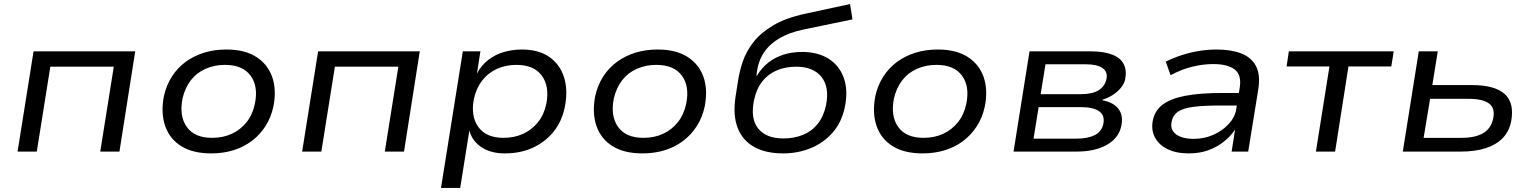

<svg xmlns="http://www.w3.org/2000/svg" viewBox="-20 -750 7575 950"><path d="M67 0 146 -496H649L571 0H476L543 -420H229L162 0Z M1025 9Q934 9 876.5 -27Q819 -63 797 -127.5Q775 -192 791 -274Q803 -329 831 -372Q859 -415 899.5 -444.5Q940 -474 990.5 -489.5Q1041 -505 1100 -505Q1190 -505 1247 -469Q1304 -433 1326.5 -370Q1349 -307 1333 -224Q1321 -168 1293 -125Q1265 -82 1225 -52Q1185 -22 1134.5 -6.5Q1084 9 1025 9ZM1029 -68Q1084 -68 1127 -88Q1170 -108 1200 -145.5Q1230 -183 1241 -236Q1259 -322 1220 -375.5Q1181 -429 1093 -429Q1041 -429 997 -409.5Q953 -390 924 -352.5Q895 -315 883 -262Q866 -175 904.5 -121.5Q943 -68 1029 -68Z M1475 0 1554 -496H2057L1979 0H1884L1951 -420H1637L1570 0Z M2162 180 2270 -496H2357L2340 -386Q2362 -428 2397 -454.5Q2432 -481 2474.5 -493Q2517 -505 2562 -505Q2645 -505 2697.5 -468.5Q2750 -432 2770.5 -368.5Q2791 -305 2775 -222Q2760 -148 2718 -97Q2676 -46 2615 -18.5Q2554 9 2479 9Q2408 9 2362.5 -21.5Q2317 -52 2303 -102H2302L2257 180ZM2471 -68Q2525 -68 2568.5 -88Q2612 -108 2642 -145.5Q2672 -183 2683 -236Q2700 -322 2661 -375.5Q2622 -429 2535 -429Q2483 -429 2439.5 -409.5Q2396 -390 2366.5 -352.5Q2337 -315 2325 -262Q2308 -175 2347 -121.5Q2386 -68 2471 -68Z M3159 9Q3068 9 3010.5 -27Q2953 -63 2931 -127.5Q2909 -192 2925 -274Q2937 -329 2965 -372Q2993 -415 3033.5 -444.5Q3074 -474 3124.5 -489.5Q3175 -505 3234 -505Q3324 -505 3381 -469Q3438 -433 3460.5 -370Q3483 -307 3467 -224Q3455 -168 3427 -125Q3399 -82 3359 -52Q3319 -22 3268.5 -6.5Q3218 9 3159 9ZM3163 -68Q3218 -68 3261 -88Q3304 -108 3334 -145.5Q3364 -183 3375 -236Q3393 -322 3354 -375.5Q3315 -429 3227 -429Q3175 -429 3131 -409.5Q3087 -390 3058 -352.5Q3029 -315 3017 -262Q3000 -175 3038.5 -121.5Q3077 -68 3163 -68Z M3855 9Q3769 9 3711.5 -23Q3654 -55 3630 -117Q3606 -179 3619 -269L3631 -345Q3638 -395 3655 -445Q3672 -495 3707.5 -541Q3743 -587 3805 -624Q3867 -661 3964 -682L4186 -730L4198 -654L3956 -604Q3888 -590 3839 -562Q3790 -534 3761.5 -492.5Q3733 -451 3725 -395L3723 -375H3725Q3749 -415 3782.5 -441Q3816 -467 3858 -480Q3900 -493 3948 -493Q4027 -493 4080.5 -459Q4134 -425 4155.5 -363Q4177 -301 4160 -219Q4144 -144 4099.5 -93.5Q4055 -43 3991.5 -17Q3928 9 3855 9ZM3856 -65Q3909 -65 3952.5 -82.5Q3996 -100 4025.5 -136.5Q4055 -173 4067 -229Q4085 -319 4044.5 -369.5Q4004 -420 3919 -420Q3867 -420 3824 -402Q3781 -384 3752 -347.5Q3723 -311 3711 -255Q3692 -163 3731.5 -114Q3771 -65 3856 -65Z M4545 9Q4454 9 4396.5 -27Q4339 -63 4317 -127.5Q4295 -192 4311 -274Q4323 -329 4351 -372Q4379 -415 4419.5 -444.5Q4460 -474 4510.5 -489.5Q4561 -505 4620 -505Q4710 -505 4767 -469Q4824 -433 4846.5 -370Q4869 -307 4853 -224Q4841 -168 4813 -125Q4785 -82 4745 -52Q4705 -22 4654.5 -6.5Q4604 9 4545 9ZM4549 -68Q4604 -68 4647 -88Q4690 -108 4720 -145.5Q4750 -183 4761 -236Q4779 -322 4740 -375.5Q4701 -429 4613 -429Q4561 -429 4517 -409.5Q4473 -390 4444 -352.5Q4415 -315 4403 -262Q4386 -175 4424.5 -121.5Q4463 -68 4549 -68Z M4995 0 5074 -496H5374Q5441 -496 5482.5 -480Q5524 -464 5540 -433Q5556 -402 5547 -356Q5542 -335 5526 -315.5Q5510 -296 5486.5 -280.5Q5463 -265 5435 -257V-254Q5491 -243 5515 -210Q5539 -177 5528 -126Q5515 -66 5456 -33Q5397 0 5307 0ZM5094 -64H5305Q5362 -64 5396.5 -81.5Q5431 -99 5439 -136Q5448 -179 5418.5 -199.5Q5389 -220 5329 -220H5119ZM5129 -284H5327Q5384 -284 5415 -303Q5446 -322 5454 -356Q5463 -394 5435.5 -413Q5408 -432 5352 -432H5153Z M5863 9Q5799 9 5756 -12.5Q5713 -34 5694 -71Q5675 -108 5684 -154Q5694 -203 5733 -232.5Q5772 -262 5844.5 -276Q5917 -290 6029 -290H6127L6118 -228H6019Q5937 -228 5886 -221.5Q5835 -215 5809 -197.5Q5783 -180 5777 -147Q5769 -108 5799 -85.5Q5829 -63 5887 -63Q5938 -63 5983.5 -83Q6029 -103 6060 -137Q6091 -171 6097 -211L6114 -316Q6124 -378 6090 -405.5Q6056 -433 5983 -433Q5933 -433 5879.5 -420Q5826 -407 5772 -378L5748 -445Q5786 -464 5828 -477.5Q5870 -491 5913.5 -498Q5957 -505 5999 -505Q6072 -505 6122 -485.5Q6172 -466 6194.5 -423Q6217 -380 6206 -309L6156 0H6074L6091 -109Q6070 -77 6036.5 -50Q6003 -23 5959.5 -7Q5916 9 5863 9Z M6491 0 6558 -421H6346L6357 -496H6876L6864 -421H6652L6586 0Z M6921 0 7000 -496H7094L7067 -329H7264Q7377 -329 7425.5 -284.5Q7474 -240 7457 -149Q7447 -99 7414.5 -66Q7382 -33 7330 -16.5Q7278 0 7208 0ZM7024 -68H7212Q7278 -68 7317.5 -90.5Q7357 -113 7368 -163Q7379 -215 7347.5 -238Q7316 -261 7246 -261H7056Z"/></svg>

Font: Nunito Sans 7pt SemiExpanded
Style: Italic
Weight: 400
Width: 6
Italic angle: -9°
Designer: Vernon Adams
Foundry: Vernon Adams
Version: Version 3.101;gftools[0.9.27]